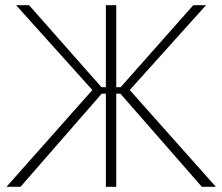

<svg xmlns="http://www.w3.org/2000/svg" viewBox="-20 -720 857 740"><path d="M388 0H428V-359H444L758 0H812L480 -373L774 -700H725L445 -384H428V-700H388V-384H371L92 -700H42L336 -373L5 0H59L372 -359H388Z"/></svg>

Font: Fixel Display ExtraLight
Style: Regular
Weight: 200
Designer: AlfaBravo + MacPaw
Foundry: Kyrylo Tkachov, Marchela Mozhyna, Serhii Makarenko, Maria Weinstein, Zakhar Kryvoshyya
Version: Version 1.211